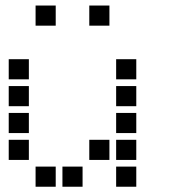

<svg xmlns="http://www.w3.org/2000/svg" viewBox="-20 -708 640 715"><path d="M113.5 -687.5Q112.5 -687.5 112.5 -687.5Q112.5 -687.5 112.5 -686.5V-613.5Q112.5 -612.5 112.5 -612.5Q112.5 -612.5 113.5 -612.5H186.5Q187.5 -612.5 187.5 -612.5Q187.5 -612.5 187.5 -613.5V-686.5Q187.5 -687.5 187.5 -687.5Q187.5 -687.5 186.5 -687.5ZM313.5 -687.5Q312.5 -687.5 312.5 -687.5Q312.5 -687.5 312.5 -686.5V-613.5Q312.5 -612.5 312.5 -612.5Q312.5 -612.5 313.5 -612.5H386.5Q387.5 -612.5 387.5 -612.5Q387.5 -612.5 387.5 -613.5V-686.5Q387.5 -687.5 387.5 -687.5Q387.5 -687.5 386.5 -687.5ZM13.5 -487.5Q12.5 -487.5 12.5 -487.5Q12.5 -487.5 12.5 -486.5V-413.5Q12.5 -412.5 12.5 -412.5Q12.5 -412.5 13.5 -412.5H86.5Q87.5 -412.5 87.5 -412.5Q87.5 -412.5 87.5 -413.5V-486.5Q87.5 -487.5 87.5 -487.5Q87.5 -487.5 86.5 -487.5ZM413.5 -487.5Q412.5 -487.5 412.5 -487.5Q412.5 -487.5 412.5 -486.5V-413.5Q412.5 -412.5 412.5 -412.5Q412.5 -412.5 413.5 -412.5H486.5Q487.5 -412.5 487.5 -412.5Q487.5 -412.5 487.5 -413.5V-486.5Q487.5 -487.5 487.5 -487.5Q487.5 -487.5 486.5 -487.5ZM13.5 -387.5Q12.5 -387.5 12.5 -387.5Q12.5 -387.5 12.5 -386.5V-313.5Q12.5 -312.5 12.5 -312.5Q12.5 -312.5 13.5 -312.5H86.5Q87.5 -312.5 87.5 -312.5Q87.5 -312.5 87.5 -313.5V-386.5Q87.5 -387.5 87.5 -387.5Q87.5 -387.5 86.5 -387.5ZM413.5 -387.5Q412.5 -387.5 412.5 -387.5Q412.5 -387.5 412.5 -386.5V-313.5Q412.5 -312.5 412.5 -312.5Q412.5 -312.5 413.5 -312.5H486.5Q487.5 -312.5 487.5 -312.5Q487.5 -312.5 487.5 -313.5V-386.5Q487.5 -387.5 487.5 -387.5Q487.5 -387.5 486.5 -387.5ZM13.5 -287.5Q12.5 -287.5 12.5 -287.5Q12.5 -287.5 12.5 -286.5V-213.5Q12.5 -212.5 12.5 -212.5Q12.5 -212.5 13.5 -212.5H86.5Q87.5 -212.5 87.5 -212.5Q87.5 -212.5 87.5 -213.5V-286.5Q87.5 -287.5 87.5 -287.5Q87.5 -287.5 86.5 -287.5ZM413.5 -287.5Q412.5 -287.5 412.5 -287.5Q412.5 -287.5 412.5 -286.5V-213.5Q412.5 -212.5 412.5 -212.5Q412.5 -212.5 413.5 -212.5H486.5Q487.5 -212.5 487.5 -212.5Q487.5 -212.5 487.5 -213.5V-286.5Q487.5 -287.5 487.5 -287.5Q487.5 -287.5 486.5 -287.5ZM13.5 -187.5Q12.5 -187.5 12.5 -187.5Q12.5 -187.5 12.5 -186.5V-113.5Q12.5 -112.5 12.5 -112.5Q12.5 -112.5 13.5 -112.5H86.5Q87.5 -112.5 87.5 -112.5Q87.5 -112.5 87.5 -113.5V-186.5Q87.5 -187.5 87.5 -187.5Q87.5 -187.5 86.5 -187.5ZM313.5 -187.5Q312.5 -187.5 312.5 -187.5Q312.5 -187.5 312.5 -186.5V-113.5Q312.5 -112.5 312.5 -112.5Q312.5 -112.5 313.5 -112.5H386.5Q387.5 -112.5 387.5 -112.5Q387.5 -112.5 387.5 -113.5V-186.5Q387.5 -187.5 387.5 -187.5Q387.5 -187.5 386.5 -187.5ZM413.5 -187.5Q412.5 -187.5 412.5 -187.5Q412.5 -187.5 412.5 -186.5V-113.5Q412.5 -112.5 412.5 -112.5Q412.5 -112.5 413.5 -112.5H486.5Q487.5 -112.5 487.5 -112.5Q487.5 -112.5 487.5 -113.5V-186.5Q487.5 -187.5 487.5 -187.5Q487.5 -187.5 486.5 -187.5ZM113.5 -87.5Q112.5 -87.5 112.5 -87.5Q112.5 -87.5 112.5 -86.5V-13.5Q112.5 -12.5 112.5 -12.5Q112.5 -12.5 113.5 -12.5H186.5Q187.5 -12.5 187.5 -12.5Q187.5 -12.5 187.5 -13.5V-86.5Q187.5 -87.5 187.5 -87.5Q187.5 -87.5 186.5 -87.5ZM213.5 -87.5Q212.5 -87.5 212.5 -87.5Q212.5 -87.5 212.5 -86.5V-13.5Q212.5 -12.5 212.5 -12.5Q212.5 -12.5 213.5 -12.5H286.5Q287.5 -12.5 287.5 -12.5Q287.5 -12.5 287.5 -13.5V-86.5Q287.5 -87.5 287.5 -87.5Q287.5 -87.5 286.5 -87.5ZM413.5 -87.5Q412.5 -87.5 412.5 -87.5Q412.5 -87.5 412.5 -86.5V-13.5Q412.5 -12.5 412.5 -12.5Q412.5 -12.5 413.5 -12.5H486.5Q487.5 -12.5 487.5 -12.5Q487.5 -12.5 487.5 -13.5V-86.5Q487.5 -87.5 487.5 -87.5Q487.5 -87.5 486.5 -87.5Z"/></svg>

Font: Doto Black
Style: Regular
Weight: 900
Monospace: yes
Version: Version 1.000